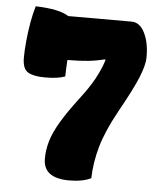

<svg xmlns="http://www.w3.org/2000/svg" viewBox="-53 -769 706 833"><g transform="rotate(5 300.0 -353.0)"><path d="M374 -1Q338 17 279 17Q166 17 166 -68Q166 -107 177.5 -145.5Q189 -184 216.5 -230.5Q244 -277 292 -340Q332 -392 354.5 -433Q377 -474 390 -514V-520Q354 -511 316.5 -507Q279 -503 232 -503H226Q225 -482 224 -463.5Q223 -445 223 -431Q192 -419 136 -419Q86 -419 61.5 -433.5Q37 -448 37 -496Q37 -528 41 -569Q45 -610 52 -650.5Q59 -691 69 -723Q172 -720 213 -693H489Q525 -693 546 -651Q567 -609 567 -549V-544Q567 -510 544 -454.5Q521 -399 465 -299Q416 -210 396 -140.5Q376 -71 374 -1Z"/></g></svg>

Font: Recursive Mn Csl St Blk
Style: Regular
Weight: 900
Monospace: yes
Version: Version 1.079;hotconv 1.0.112;makeotfexe 2.5.65598; ttfautoh